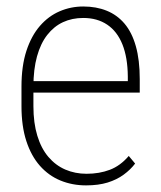

<svg xmlns="http://www.w3.org/2000/svg" viewBox="-20 -558 494 589"><path d="M244.1 10.7Q201.7 10.7 165.5 -4.2Q129.4 -19 102.5 -49.3Q75.7 -79.6 60.8 -125.2Q45.9 -170.9 45.9 -232.4V-292.5Q45.9 -355.5 61 -401.9Q76.2 -448.2 102.5 -478.5Q128.9 -508.8 163.1 -523.4Q197.3 -538.1 235.4 -538.1Q275.4 -538.1 307.4 -525.1Q339.4 -512.2 362.1 -485.4Q384.8 -458.5 396.7 -416.3Q408.7 -374 408.7 -315.4V-273.9H68.8V-309.1H372.1V-323.2Q371.6 -381.8 355.5 -421.9Q339.4 -461.9 308.8 -482.4Q278.3 -502.9 235.4 -502.9Q201.2 -502.9 173.3 -490Q145.5 -477.1 125 -450.9Q104.5 -424.8 93.5 -385Q82.5 -345.2 82.5 -292.5V-232.4Q82.5 -180.7 94.5 -141.6Q106.4 -102.5 128.4 -76.7Q150.4 -50.8 180.4 -37.8Q210.4 -24.9 245.6 -24.9Q284.7 -24.9 316.9 -37.1Q349.1 -49.3 375 -79.6L394.5 -56.2Q380.4 -37.6 359.4 -22.2Q338.4 -6.8 310.1 2Q281.7 10.7 244.1 10.7Z"/></svg>

Font: Roboto Condensed ExtraLight
Style: Regular
Weight: 250
Designer: Christian Robertson
Foundry: Google
Version: Version 3.008; 2023